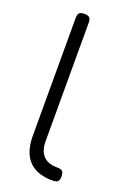

<svg xmlns="http://www.w3.org/2000/svg" viewBox="-137 -740 545 802"><g transform="rotate(20 135.5 -339.0)"><path d="M206 11Q178 11 155.5 5Q133 -1 116 -13Q99 -25 87.5 -43Q76 -61 70.5 -85Q65 -109 65 -138V-658Q65 -670 67.5 -676.5Q70 -683 76.5 -686Q83 -689 93 -689Q104 -689 110.5 -686.5Q117 -684 120 -678Q123 -672 123 -661V-136Q123 -114 128 -97.5Q133 -81 143.5 -69.5Q154 -58 169.5 -52.5Q185 -47 205 -47Q217 -47 223.5 -44.5Q230 -42 233 -35.5Q236 -29 236 -18Q236 -7 233 -0.5Q230 6 223.5 8.5Q217 11 206 11Z"/></g></svg>

Font: Fredoka Light
Style: Regular
Weight: 300
Designer: Ben Nathan
Foundry: Milena B. Brandão, Ben Nathan
Version: Version 2.001